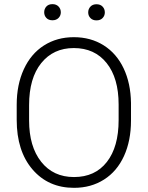

<svg xmlns="http://www.w3.org/2000/svg" viewBox="-20 -901 717 931"><path d="M615.2 -316.9Q615.2 -218.8 581.3 -144.5Q547.4 -70.3 484.4 -30.3Q421.4 9.8 338.9 9.8Q214.4 9.8 137.7 -79.3Q61 -168.5 61 -319.8V-393.1Q61 -490.2 95.5 -565.2Q129.9 -640.1 192.9 -680.4Q255.9 -720.7 337.9 -720.7Q419.9 -720.7 482.7 -681.2Q545.4 -641.6 579.6 -569.3Q613.8 -497.1 615.2 -401.9ZM555.2 -394Q555.2 -522.5 497.1 -595.2Q439 -668 337.9 -668Q238.8 -668 179.9 -595Q121.1 -522 121.1 -391.1V-316.9Q121.1 -190.4 179.7 -116.5Q238.3 -42.5 338.9 -42.5Q440.9 -42.5 498 -115.5Q555.2 -188.5 555.2 -318.8ZM194.3 -841.3Q194.3 -857.9 204.8 -869.4Q215.3 -880.9 234.4 -880.9Q252.9 -880.9 263.9 -869.4Q274.9 -857.9 274.9 -841.3Q274.9 -825.2 263.9 -814Q252.9 -802.7 234.4 -802.7Q215.3 -802.7 204.8 -814Q194.3 -825.2 194.3 -841.3ZM407.7 -840.8Q407.7 -857.4 418.5 -868.9Q429.2 -880.4 447.8 -880.4Q466.8 -880.4 477.5 -868.9Q488.3 -857.4 488.3 -840.8Q488.3 -824.7 477.5 -813.5Q466.8 -802.2 447.8 -802.2Q429.2 -802.2 418.5 -813.5Q407.7 -824.7 407.7 -840.8Z"/></svg>

Font: RobotoDraft Light
Style: Regular
Weight: 300
Version: Version 2.001151; 2014